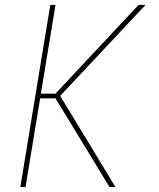

<svg xmlns="http://www.w3.org/2000/svg" viewBox="-20 -755 640 775"><path d="M62 0 183 -735H204L145 -377H204L539 -735H567L223 -368L446 0H422L204 -358H142L83 0Z"/></svg>

Font: Iosevka Aile Thin Oblique
Style: Regular
Weight: 100
Italic angle: -9°
Designer: Belleve Invis
Foundry: Belleve Invis
Version: Version 31.1.0; ttfautohint (v1.8.4)